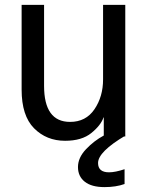

<svg xmlns="http://www.w3.org/2000/svg" viewBox="-20 -558 606 785"><path d="M68.4 -191.4V-538.1H160.2V-207Q160.2 -59.6 266.6 -59.6Q331.1 -59.6 366.2 -111.3Q401.4 -163.1 401.4 -233.4V-538.1H492.2V0H404.3V-78.1H403.3Q392.6 -45.9 353.5 -14.2Q314.5 17.6 246.1 17.6Q169.9 17.6 119.1 -33.7Q68.4 -85 68.4 -191.4ZM298.8 125Q298.8 86.9 331.5 52.2Q364.3 17.6 404.3 -3.9H493.2Q380.9 62.5 380.9 108.4Q380.9 146.5 425.8 146.5Q451.2 146.5 489.3 133.8V194.3Q454.1 207 407.2 207Q354.5 207 326.7 185.1Q298.8 163.1 298.8 125Z"/></svg>

Font: Gothic A1 Medium
Style: Regular
Weight: 500
Designer: HanYang I&C Co.,Ltd.
Foundry: HanYang I&C Co.,Ltd.
Version: Version 2.50